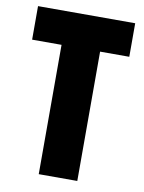

<svg xmlns="http://www.w3.org/2000/svg" viewBox="-82 -772 623 829"><g transform="rotate(10 230.0 -357.0)"><path d="M315 0H146V-567H17V-714H443V-567H315Z"/></g></svg>

Font: Noto Sans Khmer UI ExtraCondensed Black
Style: Regular
Weight: 900
Width: 2
Designer: Danh Hong and the Monotype Design Team
Foundry: Monotype Imaging Inc.
Version: Version 2.002; ttfautohint (v1.8.4.7-5d5b)